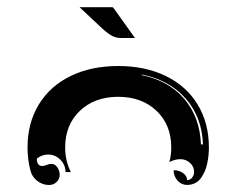

<svg xmlns="http://www.w3.org/2000/svg" viewBox="-20 -665 675 548"><path d="M58.6 -244.1Q58.6 -313.7 90.6 -366.5Q122.6 -419.2 181.3 -447.9Q240 -476.6 317.4 -476.6Q394.8 -476.6 453.5 -447.9Q512.2 -419.2 544.2 -366.5Q576.2 -313.7 576.2 -244.1Q576.2 -232.9 575.1 -221.8Q574 -210.7 571.4 -198.2Q568.8 -185.8 564.1 -175.2Q559.3 -164.6 552.9 -155.9Q546.4 -147.2 536.4 -142.2Q526.4 -137.2 513.9 -137.2Q498 -137.2 486.8 -149.5Q475.6 -161.9 475.6 -179.2Q491.5 -179.2 502.7 -170.9Q513.9 -162.6 513.9 -150.9Q522.2 -150.9 528.1 -157.8Q533.9 -164.8 533.9 -174.6Q533.9 -189.7 522.2 -200.2Q510.5 -210.7 494.9 -210.7Q479.2 -210.7 463.4 -202.4Q468.8 -222.2 468.8 -244.1Q468.8 -308.8 426.6 -348.8Q384.5 -388.7 317.4 -388.7Q250.2 -388.7 208.1 -348.8Q166 -308.8 166 -244.1Q166 -205.1 182.4 -173.8H167Q167 -194.3 152.3 -209.1Q137.7 -223.9 117.2 -223.9Q99.1 -223.9 85.2 -212.2Q85.2 -191.4 100.3 -191.2Q105.5 -191.2 113.2 -194.2Q120.8 -197.3 126 -197.3Q137.5 -197.3 143.9 -187.3Q150.4 -177.2 150.4 -166.3Q150.4 -154.1 141.5 -145.5Q132.6 -137 120.1 -137Q101.6 -137 86.7 -148.4Q71.8 -159.9 67.1 -177.2Q58.6 -209 58.6 -244.1ZM384.3 -450.7Q461.9 -434.8 506.3 -382.3Q550.8 -329.8 553.5 -252.9H559.3Q556.6 -330.3 510.3 -383.3Q463.9 -436.3 384.8 -452.4ZM207 -644.5H299.8Q302.2 -644.5 303.7 -642.6L365.2 -556.6H324.2Q309.6 -556.6 296.6 -564.5Q283.7 -572.3 268.1 -587.2Z"/></svg>

Font: AgreloyInT3
Style: Medium
Weight: 400
Designer: gluk
Foundry: gluk
Version: Version 0.27